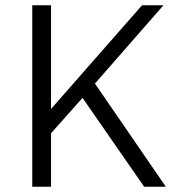

<svg xmlns="http://www.w3.org/2000/svg" viewBox="-20 -706 670 726"><path d="M102 0V-686H173V-294L517 -686H598L339 -390L607 0H525L292 -336L173 -202V0Z"/></svg>

Font: Chivo ExtraLight
Style: Regular
Weight: 250
Designer: Hector Gatti
Foundry: Omnibus-Type
Version: Version 2.002